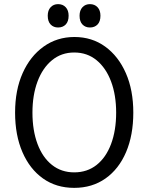

<svg xmlns="http://www.w3.org/2000/svg" viewBox="-20 -894 718 929"><path d="M339 15Q252 15 188 -30.5Q124 -76 88.5 -158Q53 -240 53 -349Q53 -458 89.5 -540Q126 -622 191 -668.5Q256 -715 340 -715Q425 -715 489 -668.5Q553 -622 589 -540Q625 -458 625 -349Q625 -240 590 -158Q555 -76 490.5 -30.5Q426 15 339 15ZM339 -60Q402 -60 447.5 -96Q493 -132 517.5 -197.5Q542 -263 542 -349Q542 -434 517.5 -499.5Q493 -565 447.5 -602.5Q402 -640 339 -640Q277 -640 231.5 -602.5Q186 -565 161.5 -499.5Q137 -434 137 -349Q137 -263 161.5 -197.5Q186 -132 231.5 -96Q277 -60 339 -60ZM261 -761Q239 -761 225 -775.5Q211 -790 211 -818Q211 -844 225 -859Q239 -874 261 -874Q284 -874 298 -859Q312 -844 312 -818Q312 -790 298 -775.5Q284 -761 261 -761ZM415 -761Q393 -761 379 -775.5Q365 -790 365 -818Q365 -844 379 -859Q393 -874 415 -874Q438 -874 452 -859Q466 -844 466 -818Q466 -790 452 -775.5Q438 -761 415 -761Z"/></svg>

Font: National Park
Style: Regular
Weight: 400
Designer: Andrea Herstowski, Ben Hoepner
Version: Version 1.009